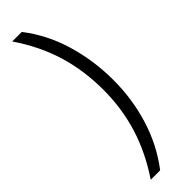

<svg xmlns="http://www.w3.org/2000/svg" viewBox="-385 -782 1139 1139"><g transform="rotate(-45 185.0 -212.5)"><path d="M325 -207Q325 -47 279.5 100.5Q234 248 142 368H63Q155 231 198.5 89Q242 -53 242 -208Q242 -368 199.5 -510.5Q157 -653 62 -793H142Q235 -673 280 -521.5Q325 -370 325 -207Z"/></g></svg>

Font: Noto Sans Kannada ExtraCondensed
Style: Regular
Weight: 400
Width: 2
Designer: Jelle Bosma - Monotype Design Team
Foundry: Monotype Imaging Inc.
Version: Version 2.005; ttfautohint (v1.8.4.7-5d5b)